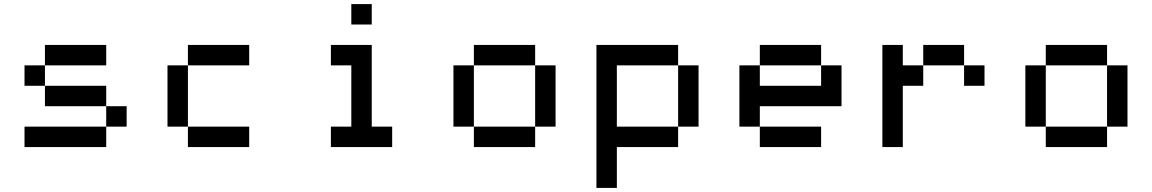

<svg xmlns="http://www.w3.org/2000/svg" viewBox="-20 -720 5640 940"><path d="M500 -500H200V-400H500ZM100 0H500V-100H100ZM100 -300H200V-400H100ZM200 -200H500V-300H200ZM500 -100H600V-200H500Z M1200 -500H900V-400H1200ZM800 -100H900V-400H800ZM900 0H1200V-100H900Z M1800 -700H1700V-600H1800ZM1600 0H1900V-100H1800V-500H1600V-400H1700V-100H1600Z M2600 -500H2300V-400H2600ZM2200 -100H2300V-400H2200ZM2300 0H2600V-100H2300ZM2600 -100H2700V-400H2600Z M3000 -400H3300V-500H2900V200H3000V0H3300V-100H3000ZM3300 -100H3400V-400H3300Z M4000 -500H3700V-400H4000ZM3600 -100H3700V-200H4100V-400H4000V-300H3700V-400H3600ZM3700 0H4000V-100H3700Z M4400 -500H4300V0H4400V-300H4500V-400H4400ZM4500 -400H4700V-500H4500ZM4700 -300H4800V-400H4700Z M5400 -500H5100V-400H5400ZM5000 -100H5100V-400H5000ZM5100 0H5400V-100H5100ZM5400 -100H5500V-400H5400Z"/></svg>

Font: FT88
Style: Regular
Weight: 400
Designer: Ange Degheest & Mandy Elbé
Foundry: Velvetyne Type Foundry
Version: Version 1.000;FEAKit 1.0